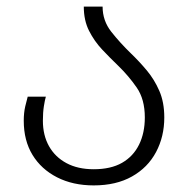

<svg xmlns="http://www.w3.org/2000/svg" viewBox="-20 -552 575 582"><path d="M264 10Q201 10 153 -14.5Q105 -39 78.5 -82.5Q52 -126 52 -186Q52 -210 56.5 -229.5Q61 -249 64 -259H119Q116 -249 113 -230Q110 -211 110 -186Q110 -142 128.5 -109Q147 -76 181.5 -57.5Q216 -39 264 -39Q316 -39 350 -58.5Q384 -78 401.5 -113.5Q419 -149 419 -196Q419 -251 394.5 -286.5Q370 -322 338 -353Q313 -377 289.5 -402Q266 -427 250 -458.5Q234 -490 234 -532H291Q291 -489 317.5 -455.5Q344 -422 377 -390Q402 -366 425 -338.5Q448 -311 463 -276.5Q478 -242 478 -196Q478 -138 453 -91Q428 -44 380 -17Q332 10 264 10Z"/></svg>

Font: Noto Sans Georgian Light
Style: Regular
Weight: 300
Version: Version 2.002